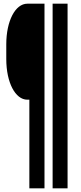

<svg xmlns="http://www.w3.org/2000/svg" viewBox="-20 -820 440 1040"><path d="M265 -800V200H346V-800ZM14 -500C14 -373 63 -280 128 -280H139V200H221V-800H128C63 -800 14 -707 14 -580Z"/></svg>

Font: Yard Headline
Style: Regular
Weight: 400
Monospace: yes
Designer: Roman Shamin
Foundry: Evil Martians
Version: Version 1.000